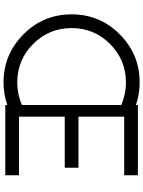

<svg xmlns="http://www.w3.org/2000/svg" viewBox="118 -918 810 1086"><g transform="rotate(90 523.0 -375.0)"><path d="M971.2 -672.5H640V-413.8H928.8V-336.2H640V-77.5H971.2V0H573.8V-11.2Q512.5 10 446.2 10Q287.5 10 174.4 -102.5Q61.2 -215 61.2 -375Q61.2 -535 174.4 -647.5Q287.5 -760 446.2 -760Q512.5 -760 573.8 -738.8V-750H971.2ZM447.5 -67.5Q511.2 -67.5 573.8 -93.8V-656.2Q511.2 -682.5 447.5 -682.5Q318.8 -682.5 228.8 -592.5Q138.8 -502.5 138.8 -375Q138.8 -247.5 228.8 -157.5Q318.8 -67.5 447.5 -67.5Z"/></g></svg>

Font: Now Alt
Style: Regular
Weight: 400
Designer: Alfredo Marco Pradil
Foundry: Alfredo Marco Pradil
Version: Version 1.002;PS 001.002;hotconv 1.0.88;makeotf.lib2.5.64775